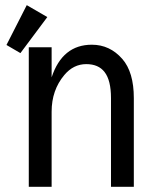

<svg xmlns="http://www.w3.org/2000/svg" viewBox="-20 -719 626 739"><path d="M90.8 0V-537.1H178.7V-421.4Q220.2 -546.9 333.5 -546.9Q402.8 -546.9 450.7 -492.2Q495.1 -441.4 495.1 -341.3V0H407.2V-341.3Q407.2 -410.2 382.3 -441.9Q358.9 -472.2 312 -472.2Q262.7 -472.2 227.5 -430.2Q178.7 -372.1 178.7 -289.1V0ZM83 -699.2 162.1 -653.3 58.6 -514.6 4.9 -545.9Z"/></svg>

Font: Consola Mono
Style: Book
Weight: 400
Monospace: yes
Designer: Wojciech Kalinowski "wmk69" (wmk69@o2.pl)
Foundry: Wojciech Kalinowski "wmk69" (wmk69@o2.pl)
Version: Version 2.1.0